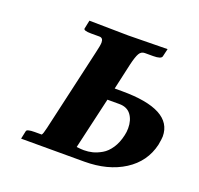

<svg xmlns="http://www.w3.org/2000/svg" viewBox="-86 -527 644 621"><g transform="rotate(20 236.5 -217.0)"><path d="M356 -125Q358.9 -136.7 358.9 -149.9Q358.9 -177.7 345.5 -195.8Q332 -213.9 305.2 -213.9H264.2L223.1 -36.1Q238.8 -34.2 248 -34.2Q263.2 -34.2 277.8 -37.8Q292.5 -41.5 308.6 -50.8Q324.7 -60.1 337.4 -79.1Q350.1 -98.1 356 -125ZM469.2 -133.8Q454.6 -70.8 398.9 -35.4Q343.3 0 262.2 0H44.9L50.8 -27.8Q52.2 -35.2 79.1 -35.2H103Q106.9 -39.1 111.8 -61L176.8 -345.2Q183.1 -371.6 183.1 -380.9Q183.1 -397 169.9 -397H141.1Q127.9 -397 121.3 -399.2Q114.7 -401.4 116.2 -405.8L122.1 -434.1L256.8 -432.1Q275.4 -432.1 324 -433.1Q372.6 -434.1 391.1 -434.1L384.8 -407.2Q382.8 -397 355 -397H326.2Q314 -397 307.4 -385.7Q300.8 -374.5 293.9 -345.2L273.9 -255.9H298.8Q473.1 -255.9 473.1 -163.1Q473.1 -156.2 469.2 -133.8Z"/></g></svg>

Font: Linux Libertine G
Style: Semibold Italic
Weight: 600
Italic angle: -11.5°
Designer: Philipp H. Poll
Foundry: Philipp H. Poll
Version: Version 5.1.1